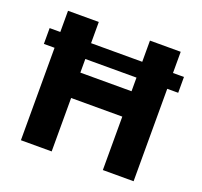

<svg xmlns="http://www.w3.org/2000/svg" viewBox="-126 -871 1065 1014"><g transform="rotate(20 407.0 -364.0)"><path d="M784.7 -608.4V-519.5H29.8V-608.4ZM89.8 0V-727.5H262.7V-442.9H550.3V-727.5H723.1V0H550.3V-300.3H262.7V0Z"/></g></svg>

Font: Inter 18pt ExtraBold
Style: Regular
Weight: 800
Designer: Rasmus Andersson
Foundry: rsms
Version: Version 4.001;git-66647c0bb